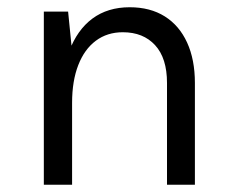

<svg xmlns="http://www.w3.org/2000/svg" viewBox="-20 -510 644 530"><path d="M441 0V-281Q441 -349.5 408.2 -385.2Q375.5 -421 319 -421Q276 -421 244.5 -397.5Q213 -374 196 -330.2Q179 -286.5 179 -226H149Q149 -309.5 171 -368.5Q193 -427.5 235.2 -458.8Q277.5 -490 338 -490Q394.5 -490 434.8 -464.8Q475 -439.5 496.5 -392.5Q518 -345.5 518 -281V0ZM101 0V-478H168L179 -368V0Z"/></svg>

Font: Karla
Style: Regular
Weight: 400
Designer: Jonathan Pinhorn
Version: Version 2.004;gftools[0.9.33]